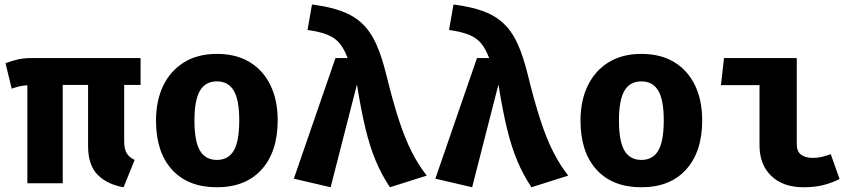

<svg xmlns="http://www.w3.org/2000/svg" viewBox="-20 -797 3732 835"><path d="M591.3 -544.6V-427.7H520V-183.6Q520 -149.2 530.8 -131Q541.5 -112.8 565.6 -101.5L517.4 17.4Q446.2 5.1 404.6 -36.9Q363.1 -79 363.1 -162.1V-427.7H252.8V0H99V-426.2Q76.9 -424.6 62.3 -421Q47.7 -417.4 30.8 -411.3L4.1 -522.1Q31.3 -532.8 58.5 -538.7Q85.6 -544.6 117.4 -544.6Z M923.1 -562.6Q1007.2 -562.6 1066.2 -526.7Q1125.1 -490.8 1156.4 -425.9Q1187.7 -361 1187.7 -273.8Q1187.7 -137.4 1117.9 -60Q1048.2 17.4 923.1 17.4Q797.9 17.4 728.2 -59Q658.5 -135.4 658.5 -272.8Q658.5 -359.5 690 -424.6Q721.5 -489.7 780.8 -526.2Q840 -562.6 923.1 -562.6ZM923.1 -443.1Q873.3 -443.1 849.5 -402.3Q825.6 -361.5 825.6 -272.8Q825.6 -182.6 849.5 -142.1Q873.3 -101.5 923.1 -101.5Q972.8 -101.5 996.7 -142.1Q1020.5 -182.6 1020.5 -273.8Q1020.5 -362.1 996.7 -402.6Q972.8 -443.1 923.1 -443.1Z M1439 -544.6H1491.8Q1476.9 -584.1 1457.4 -607.9Q1437.9 -631.8 1405.1 -645.4Q1372.3 -659 1317.4 -666.7L1336.9 -777.4Q1413.3 -767.7 1466.4 -748.2Q1519.5 -728.7 1555.9 -693.8Q1592.3 -659 1616.9 -603.8Q1641.5 -548.7 1661 -467.7Q1688.7 -354.9 1714.9 -274.9Q1741 -194.9 1770.3 -137.2Q1799.5 -79.5 1835.9 -33.3L1675.9 17.4Q1640.5 -35.4 1614.9 -95.9Q1589.2 -156.4 1569.7 -236.9Q1550.3 -317.4 1532.3 -429.7L1417.9 17.4L1257.9 -20Z M2054.4 -544.6H2107.2Q2092.3 -584.1 2072.8 -607.9Q2053.3 -631.8 2020.5 -645.4Q1987.7 -659 1932.8 -666.7L1952.3 -777.4Q2028.7 -767.7 2081.8 -748.2Q2134.9 -728.7 2171.3 -693.8Q2207.7 -659 2232.3 -603.8Q2256.9 -548.7 2276.4 -467.7Q2304.1 -354.9 2330.3 -274.9Q2356.4 -194.9 2385.6 -137.2Q2414.9 -79.5 2451.3 -33.3L2291.3 17.4Q2255.9 -35.4 2230.3 -95.9Q2204.6 -156.4 2185.1 -236.9Q2165.6 -317.4 2147.7 -429.7L2033.3 17.4L1873.3 -20Z M2769.2 -562.6Q2853.3 -562.6 2912.3 -526.7Q2971.3 -490.8 3002.6 -425.9Q3033.8 -361 3033.8 -273.8Q3033.8 -137.4 2964.1 -60Q2894.4 17.4 2769.2 17.4Q2644.1 17.4 2574.4 -59Q2504.6 -135.4 2504.6 -272.8Q2504.6 -359.5 2536.2 -424.6Q2567.7 -489.7 2626.9 -526.2Q2686.2 -562.6 2769.2 -562.6ZM2769.2 -443.1Q2719.5 -443.1 2695.6 -402.3Q2671.8 -361.5 2671.8 -272.8Q2671.8 -182.6 2695.6 -142.1Q2719.5 -101.5 2769.2 -101.5Q2819 -101.5 2842.8 -142.1Q2866.7 -182.6 2866.7 -273.8Q2866.7 -362.1 2842.8 -402.6Q2819 -443.1 2769.2 -443.1Z M3283.1 -426.7H3115.4L3128.7 -544.6H3445.1V-170.3Q3445.1 -137.9 3464.1 -124.1Q3483.1 -110.3 3515.4 -110.3Q3536.4 -110.3 3555.9 -115.1Q3575.4 -120 3592.8 -126.7L3631.3 -18.5Q3604.1 -4.1 3565.1 6.7Q3526.2 17.4 3474.4 17.4Q3385.6 17.4 3334.4 -31.8Q3283.1 -81 3283.1 -164.6Z"/></svg>

Font: FiraCode Nerd Font
Style: Bold
Weight: 700
Designer: Carrois Corporate, Edenspiekermann AG, Nikita Prokopov
Foundry: Carrois Corporate, Edenspiekermann AG, Nikita Prokopov
Version: Version 6.002;Nerd Fonts 2.1.0